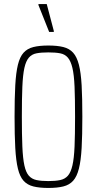

<svg xmlns="http://www.w3.org/2000/svg" viewBox="-20 -921 478 949"><path d="M219 8Q175 8 145 0.5Q115 -7 96.5 -27.5Q78 -48 68.5 -87.5Q59 -127 55.5 -189.5Q52 -252 52 -344Q52 -437 55.5 -499.5Q59 -562 68.5 -601Q78 -640 96.5 -660.5Q115 -681 145 -688.5Q175 -696 219 -696Q263 -696 293 -688.5Q323 -681 341.5 -660.5Q360 -640 370 -601Q380 -562 383.5 -499.5Q387 -437 387 -344Q387 -252 383.5 -189.5Q380 -127 370 -87.5Q360 -48 341.5 -27.5Q323 -7 293 0.5Q263 8 219 8ZM219 -26Q254 -26 277.5 -31Q301 -36 315.5 -52.5Q330 -69 338 -103.5Q346 -138 348.5 -196.5Q351 -255 351 -344Q351 -434 348.5 -492.5Q346 -551 338 -585Q330 -619 315.5 -636Q301 -653 277.5 -657.5Q254 -662 219 -662Q184 -662 160.5 -657.5Q137 -653 122.5 -636Q108 -619 100.5 -585Q93 -551 90.5 -492.5Q88 -434 88 -344Q88 -255 90.5 -196.5Q93 -138 100.5 -103.5Q108 -69 122.5 -52.5Q137 -36 160.5 -31Q184 -26 219 -26ZM223 -763 170 -896V-901H211L246 -768V-763Z"/></svg>

Font: Saira ExtraCondensed Thin
Style: Regular
Weight: 250
Width: 2
Designer: Hector Gatti with collaboration of the Omnibus-Type team
Foundry: Omnibus-Type
Version: Version 1.101